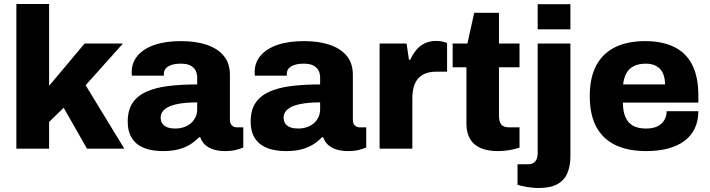

<svg xmlns="http://www.w3.org/2000/svg" viewBox="-20 -745 3557 962"><path d="M62 0V-725H226V-315L404 -527H596L409 -318L603 0H416L299 -205L226 -134V0Z M797 12Q764 12 732.5 5.5Q701 -1 675.5 -17.5Q650 -34 635 -63Q620 -92 620 -136Q620 -193 644 -229Q668 -265 713.5 -285.5Q759 -306 823.5 -314Q888 -322 968 -322V-355Q968 -378 959 -393.5Q950 -409 932.5 -417.5Q915 -426 886 -426Q860 -426 840.5 -420Q821 -414 811 -402.5Q801 -391 801 -375V-366H641Q640 -371 640 -374.5Q640 -378 640 -384Q640 -431 669.5 -466Q699 -501 754 -520Q809 -539 887 -539Q960 -539 1014.5 -521Q1069 -503 1100.5 -466Q1132 -429 1132 -369V-144Q1132 -127 1141.5 -117Q1151 -107 1165 -107H1199V-6Q1188 -1 1164.5 5.5Q1141 12 1108 12Q1074 12 1048.5 3.5Q1023 -5 1006.5 -20.5Q990 -36 984 -57H977Q958 -37 932.5 -21Q907 -5 873.5 3.5Q840 12 797 12ZM858 -101Q882 -101 902 -108Q922 -115 936.5 -127.5Q951 -140 959.5 -158Q968 -176 968 -197V-232Q911 -232 870 -224Q829 -216 807 -199Q785 -182 785 -156Q785 -137 794.5 -124.5Q804 -112 820 -106.5Q836 -101 858 -101Z M1413 12Q1380 12 1348.5 5.5Q1317 -1 1291.5 -17.5Q1266 -34 1251 -63Q1236 -92 1236 -136Q1236 -193 1260 -229Q1284 -265 1329.5 -285.5Q1375 -306 1439.5 -314Q1504 -322 1584 -322V-355Q1584 -378 1575 -393.5Q1566 -409 1548.5 -417.5Q1531 -426 1502 -426Q1476 -426 1456.5 -420Q1437 -414 1427 -402.5Q1417 -391 1417 -375V-366H1257Q1256 -371 1256 -374.5Q1256 -378 1256 -384Q1256 -431 1285.5 -466Q1315 -501 1370 -520Q1425 -539 1503 -539Q1576 -539 1630.5 -521Q1685 -503 1716.5 -466Q1748 -429 1748 -369V-144Q1748 -127 1757.5 -117Q1767 -107 1781 -107H1815V-6Q1804 -1 1780.5 5.5Q1757 12 1724 12Q1690 12 1664.5 3.5Q1639 -5 1622.5 -20.5Q1606 -36 1600 -57H1593Q1574 -37 1548.5 -21Q1523 -5 1489.5 3.5Q1456 12 1413 12ZM1474 -101Q1498 -101 1518 -108Q1538 -115 1552.5 -127.5Q1567 -140 1575.5 -158Q1584 -176 1584 -197V-232Q1527 -232 1486 -224Q1445 -216 1423 -199Q1401 -182 1401 -156Q1401 -137 1410.5 -124.5Q1420 -112 1436 -106.5Q1452 -101 1474 -101Z M1882 0V-527H2017L2029 -446H2036Q2048 -473 2065.5 -494.5Q2083 -516 2108.5 -528Q2134 -540 2165 -540Q2183 -540 2198 -536.5Q2213 -533 2220 -529V-386H2168Q2137 -386 2113.5 -377.5Q2090 -369 2075 -351.5Q2060 -334 2053 -309Q2046 -284 2046 -251V0Z M2474 12Q2423 12 2387.5 -3.5Q2352 -19 2334.5 -50Q2317 -81 2317 -125V-408H2248V-527H2322L2356 -681H2480V-527H2583V-408H2480V-165Q2480 -137 2491 -122Q2502 -107 2531 -107H2583V-5Q2570 -1 2550.5 3.5Q2531 8 2511 10Q2491 12 2474 12Z M2674 -598V-724H2838V-598ZM2679 197Q2664 197 2644.5 195Q2625 193 2605.5 189Q2586 185 2573 181V78H2624Q2650 78 2662 63.5Q2674 49 2674 22V-527H2838V37Q2838 87 2822.5 123Q2807 159 2772 178Q2737 197 2679 197Z M3218 12Q3128 12 3065 -17.5Q3002 -47 2968.5 -108Q2935 -169 2935 -264Q2935 -357 2968 -418Q3001 -479 3063 -509Q3125 -539 3212 -539Q3298 -539 3357.5 -510Q3417 -481 3448 -421Q3479 -361 3479 -266V-231H3101Q3101 -189 3113 -160Q3125 -131 3150 -116Q3175 -101 3217 -101Q3242 -101 3261 -107Q3280 -113 3293 -124.5Q3306 -136 3313 -152Q3320 -168 3320 -188H3479Q3479 -140 3461.5 -102.5Q3444 -65 3410 -39.5Q3376 -14 3327.5 -1Q3279 12 3218 12ZM3102 -322H3312Q3312 -348 3305.5 -367.5Q3299 -387 3286.5 -400Q3274 -413 3256.5 -419.5Q3239 -426 3216 -426Q3180 -426 3156 -414Q3132 -402 3119 -379Q3106 -356 3102 -322Z"/></svg>

Font: Archivo SemiBold ExtraBold
Style: Regular
Weight: 800
Version: Version 2.001